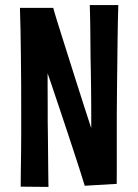

<svg xmlns="http://www.w3.org/2000/svg" viewBox="-20 -735 543 755"><path d="M58.4 -704H189.4Q194.4 -684.8 204.2 -653.5Q214 -622.2 226.3 -583.1Q238.6 -544 252.2 -501.2Q265.8 -458.4 278.8 -417.2Q291.4 -378 302.8 -342.1Q314.2 -306.2 323.5 -277.8Q332.8 -249.4 338.8 -231.2Q338.8 -253.4 338.8 -279.4Q338.8 -305.4 338.6 -333.6Q338.4 -361.8 338.1 -391.8Q337.8 -421.8 337.2 -452.6Q336.6 -480.4 336.1 -508.2Q335.6 -536 335.6 -563.4Q335.6 -590.8 335.1 -617.2Q334.6 -643.6 334.3 -668.1Q334 -692.6 333 -715H445.2Q444.2 -686.4 443.5 -650.4Q442.8 -614.4 442.3 -573.8Q441.8 -533.2 441.3 -488.4Q440.8 -443.6 440.2 -397.2Q439.6 -346.2 439.3 -294.6Q439 -243 439.2 -193.2Q439.4 -143.4 439.3 -97.4Q439.2 -51.4 439 -12L313.2 -4.6Q305.6 -30 295 -62.9Q284.4 -95.8 272 -133.7Q259.6 -171.6 246.6 -210.9Q233.6 -250.2 221.2 -287.2Q213 -311.6 205.3 -334.5Q197.6 -357.4 190.7 -377.8Q183.8 -398.2 178 -415.8Q172.2 -433.4 167.2 -446.6Q167.2 -425.6 167.2 -402.5Q167.2 -379.4 167.4 -355.4Q167.6 -331.4 167.6 -306.6Q167.6 -281.8 167.6 -256.2Q168.2 -228.8 168.4 -201.4Q168.6 -174 168.9 -147.5Q169.2 -121 169.4 -95.6Q169.6 -70.2 169.9 -46.2Q170.2 -22.2 170.6 0L61.4 -1Q61.4 -30.2 61.9 -63.6Q62.4 -97 62.9 -134.2Q63.4 -171.4 63.4 -211Q63.4 -250.6 63.4 -291.4Q63.4 -348 63.2 -404.6Q63 -461.2 62.2 -515.3Q61.4 -569.4 60.7 -617.3Q60 -665.2 58.4 -704Z"/></svg>

Font: Truculenta
Style: Regular
Weight: 400
Designer: Ivan Castro, Eva Sanz & Omnibus-Type Team
Foundry: Omnibus-Type
Version: Version 1.002